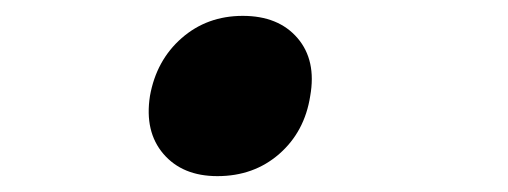

<svg xmlns="http://www.w3.org/2000/svg" viewBox="-20 -474 640 242"><path d="M254 -252Q210 -252 186 -280Q162 -308 169 -353Q177 -398 209 -426Q241 -454 286 -454Q331 -454 355 -426Q379 -398 371 -353Q364 -308 332 -280Q300 -252 254 -252Z"/></svg>

Font: JetBrains Mono NL ExtraBold
Style: Italic
Weight: 800
Italic angle: -9°
Monospace: yes
Designer: Philipp Nurullin, Konstantin Bulenkov
Foundry: JetBrains
Version: Version 2.305; ttfautohint (v1.8.4.7-5d5b)